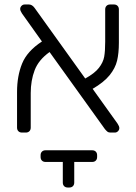

<svg xmlns="http://www.w3.org/2000/svg" viewBox="-20 -591 608 856"><path d="M56 0ZM512 -20Q512 -12 506 -6Q500 0 492 0H473Q464 0 459.5 -3.5Q455 -7 448 -15L201 -359Q152 -324 134.5 -278Q117 -232 117 -176V-22Q117 -12 111 -6Q105 0 95 0H78Q68 0 62 -6Q56 -12 56 -22V-181Q56 -252 78.5 -307.5Q101 -363 167 -406L78 -531Q70 -543 70 -551Q70 -559 76 -565Q82 -571 90 -571H109Q123 -571 134 -556L360 -241Q402 -264 421 -288.5Q440 -313 444.5 -338Q449 -363 449 -405V-549Q449 -559 455 -565Q461 -571 471 -571H488Q498 -571 504 -565Q510 -559 510 -549V-400Q510 -354 502 -320.5Q494 -287 468.5 -255.5Q443 -224 393 -195L504 -40Q512 -28 512 -20ZM413 101V109Q413 119 407 125Q401 131 391 131H311V134V223Q311 233 305 239Q299 245 289 245H282Q272 245 266 239Q260 233 260 223V134V131H183Q173 131 167 125Q161 119 161 109V101Q161 91 167 85Q173 79 183 79H391Q401 79 407 85Q413 91 413 101Z"/></svg>

Font: Hezaedrus Light
Style: Regular
Weight: 300
Designer: Hubert & Fischer
Foundry: Hubert & Fischer
Version: Version 1.10;September 3, 2019;FontCreator 11.5.0.2425 64-bi